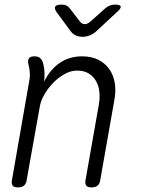

<svg xmlns="http://www.w3.org/2000/svg" viewBox="-20 -805 640 835"><path d="M130 -560Q146 -560 155 -552Q164 -544 168 -528Q173 -509 173.5 -490Q174 -471 172 -450Q198 -503 240 -531.5Q282 -560 337 -560Q377 -560 406.5 -545.5Q436 -531 454.5 -505.5Q473 -480 479 -445Q485 -410 477 -368L416 -22Q414 -6 404.5 2Q395 10 378 10Q361 10 355 2Q349 -6 352 -22L410 -351Q415 -380 412 -406.5Q409 -433 397 -453.5Q385 -474 365 -486Q345 -498 315 -498Q288 -498 261 -483Q234 -468 211.5 -445Q189 -422 173 -394Q157 -366 153 -341L96 -22Q94 -6 84.5 2Q75 10 58 10Q41 10 35 2Q29 -6 32 -22L107 -452Q111 -471 109.5 -490.5Q108 -510 103 -528Q100 -544 106.5 -552Q113 -560 130 -560ZM248 -785Q260 -785 268.5 -781Q277 -777 284 -768L327 -712Q336 -700 348.5 -700Q361 -700 374 -712L438 -769Q448 -777 458 -781Q468 -785 480 -785Q503 -785 505 -776.5Q507 -768 488 -752L401 -671Q387 -658 371.5 -651.5Q356 -645 339 -645Q322 -645 308.5 -651.5Q295 -658 286 -671L227 -751Q215 -768 220 -776.5Q225 -785 248 -785Z"/></svg>

Font: Maple Mono ExtraLight
Style: Italic
Weight: 275
Italic angle: -10°
Monospace: yes
Designer: subframe7536
Version: Version 7.000